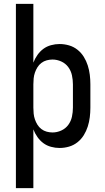

<svg xmlns="http://www.w3.org/2000/svg" viewBox="-20 -755 540 990"><path d="M62 215V-735H152V-432Q160 -453 173 -471.5Q186 -490 203.5 -503Q221 -516 243 -522Q265 -528 287 -528Q312 -528 336 -521Q360 -514 379.5 -498.5Q399 -483 412 -462Q425 -441 432.5 -417.5Q440 -394 443 -369.5Q446 -345 446 -320V-200Q446 -175 443 -150.5Q440 -126 432.5 -102.5Q425 -79 412 -58Q399 -37 379.5 -21.5Q360 -6 336 1Q312 8 287 8Q265 8 243 2Q221 -4 203.5 -17Q186 -30 173 -48.5Q160 -67 152 -88V215ZM251 -72Q274 -72 296 -82Q318 -92 332 -111Q346 -130 351 -153.5Q356 -177 356 -200V-320Q356 -343 351 -366.5Q346 -390 332 -409Q318 -428 296 -438Q274 -448 251 -448Q236 -448 221 -444Q206 -440 193.5 -430.5Q181 -421 173 -408Q165 -395 160 -380.5Q155 -366 153.5 -350.5Q152 -335 152 -320V-200Q152 -185 153.5 -169.5Q155 -154 160 -139.5Q165 -125 173 -112Q181 -99 193.5 -89.5Q206 -80 221 -76Q236 -72 251 -72Z"/></svg>

Font: Iosevka Term Medium
Style: Regular
Weight: 500
Monospace: yes
Designer: Belleve Invis
Foundry: Belleve Invis
Version: Version 26.3.1